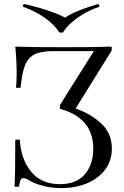

<svg xmlns="http://www.w3.org/2000/svg" viewBox="-20 -946 634 980"><path d="M551 -187Q551 -127 517.5 -81.5Q484 -36 425.5 -11Q367 14 294 14Q241 14 199 2.5Q157 -9 133 -23Q110 -37 100 -37Q90 -37 85 -27Q80 -17 77 7H54Q58 -48 58 -233H81Q87 -133 139 -69.5Q191 -6 286 -6Q370 -6 413 -56.5Q456 -107 456 -186Q456 -270 410 -320.5Q364 -371 286 -390V-410L459 -685H249Q187 -685 154.5 -667.5Q122 -650 107 -611Q92 -572 85 -498H62Q65 -530 65 -574Q65 -637 58 -708Q132 -705 307 -705Q477 -705 550 -708V-688L366 -392Q447 -364 499 -313.5Q551 -263 551 -187ZM488 -912Q424 -890 374.5 -854.5Q325 -819 301 -780H283Q259 -819 209.5 -854.5Q160 -890 96 -912L101 -926Q161 -913 219.5 -894Q278 -875 312 -856Q340 -875 387.5 -894Q435 -913 483 -926Z"/></svg>

Font: Playfair Display SC
Style: Regular
Weight: 400
Designer: Claus Eggers Sørensen
Foundry: Claus Eggers Sørensen
Version: Version 1.200; ttfautohint (v1.6)